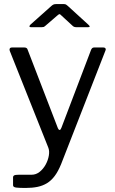

<svg xmlns="http://www.w3.org/2000/svg" viewBox="-20 -765 570 950"><path d="M106.3 165Q76.8 165 60.7 163.2Q44.6 161.3 44.6 151.7V112.8Q44.6 106 50.2 102.8Q55.8 99.6 73.3 99.6H136.3Q158.4 99.6 176.4 85.1Q194.3 70.7 206.1 49.1Q217.9 27.4 221.7 4.5Q225.6 -18.4 218.7 -35.3L28.3 -513.3Q25.8 -520 28.4 -525Q31 -530 39.3 -530H101.1Q107.2 -530 111.3 -527.3Q115.4 -524.5 116.9 -518.7L266.4 -130.8Q270.2 -121.8 275.2 -122Q280.2 -122.3 284.2 -133.7L431 -519.4Q433.6 -524.5 436.8 -527.3Q440.1 -530 445.4 -530H492.2Q499.1 -530 502 -525.3Q504.8 -520.7 502 -515.5L282.3 47.3Q267.9 82.7 250.7 105.7Q233.6 128.6 212.4 141.5Q191.2 154.3 165.2 159.7Q139.2 165 106.3 165ZM339.2 -637.3 285.2 -687Q277.4 -695.2 274.4 -695.2Q271.4 -695.2 262.1 -687L204.5 -637.3Q198.9 -632.5 195.9 -631.5Q192.8 -630.5 186.4 -630.5H132.4Q126.3 -630.5 125.8 -634.1Q125.3 -637.6 130.1 -642.7L232.7 -734.1Q238.2 -739.2 243.3 -742Q248.4 -744.8 257.4 -744.8H296.5Q303.9 -744.8 308.1 -741.5Q312.3 -738.2 315.8 -735.4L417.4 -642.7Q430.8 -630.5 416.1 -630.5H357.5Q352.2 -630.5 347.8 -631.9Q343.5 -633.2 339.2 -637.3Z"/></svg>

Font: Libre Franklin Thin
Style: Regular
Weight: 100
Designer: Pablo Impallari, Rodrigo Fuenzalida, Nhung Nguyen
Foundry: Impallari Type
Version: Version 3.000